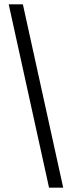

<svg xmlns="http://www.w3.org/2000/svg" viewBox="-20 -721 330 881"><path d="M85 -701 270 140H205L20 -701Z"/></svg>

Font: Average Sans
Style: Regular
Weight: 400
Designer: Eduardo Rodriguez Tunni
Foundry: Eduardo Rodriguez Tunni
Version: Version 1.002